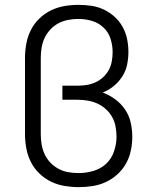

<svg xmlns="http://www.w3.org/2000/svg" viewBox="-20 -763 640 791"><path d="M304 8Q275 8 245.5 3Q216 -2 189.5 -15Q163 -28 141.5 -49Q120 -70 107 -96Q94 -122 88.5 -151.5Q83 -181 83 -210V-525Q83 -554 88.5 -583.5Q94 -613 107 -639Q120 -665 141.5 -686Q163 -707 189.5 -720Q216 -733 245 -738Q274 -743 303 -743Q330 -743 357 -739Q384 -735 408 -723.5Q432 -712 452 -694Q472 -676 485 -652.5Q498 -629 503.5 -602.5Q509 -576 509 -549Q509 -522 503.5 -496Q498 -470 483.5 -447.5Q469 -425 448 -408Q427 -391 403 -382Q430 -372 454.5 -354Q479 -336 495.5 -311.5Q512 -287 518.5 -258Q525 -229 525 -199Q525 -171 519 -142.5Q513 -114 499 -89Q485 -64 463.5 -44.5Q442 -25 416 -13Q390 -1 361.5 3.5Q333 8 304 8ZM304 -50Q335 -50 365.5 -59Q396 -68 418 -89Q440 -110 450 -140Q460 -170 460 -200Q460 -221 456 -242Q452 -263 442 -281Q432 -299 416 -313.5Q400 -328 381 -336.5Q362 -345 341.5 -348.5Q321 -352 300 -352H237V-410H300Q319 -410 337.5 -413Q356 -416 373.5 -424Q391 -432 405 -445Q419 -458 428 -474.5Q437 -491 440.5 -510Q444 -529 444 -548Q444 -576 435.5 -603Q427 -630 406.5 -649.5Q386 -669 358.5 -677Q331 -685 303 -685Q282 -685 261 -681Q240 -677 221.5 -667.5Q203 -658 188 -642Q173 -626 164 -607Q155 -588 151.5 -567Q148 -546 148 -525V-210Q148 -189 151.5 -168Q155 -147 164 -127.5Q173 -108 188 -92.5Q203 -77 222 -67Q241 -57 262 -53.5Q283 -50 304 -50Z"/></svg>

Font: Iosevka Aile Light
Style: Regular
Weight: 300
Designer: Belleve Invis
Foundry: Belleve Invis
Version: Version 27.3.5; ttfautohint (v1.8.4)